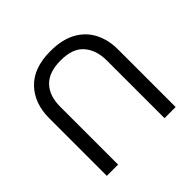

<svg xmlns="http://www.w3.org/2000/svg" viewBox="-177 -895 1085 1085"><g transform="rotate(-45 365.5 -352.0)"><path d="M640 -452Q640 -526 610 -585.5Q580 -645 518.5 -679.5Q457 -714 362 -714Q229 -714 159.5 -641.5Q90 -569 90 -450V10H180V-453Q180 -540 226.5 -588Q273 -636 367 -636Q464 -636 507.5 -584.5Q551 -533 551 -452V10H640Z"/></g></svg>

Font: guzrati15
Style: Regular
Weight: 400
Designer: Jelle Bosma - Monotype Design Team
Foundry: Monotype Imaging Inc.
Version: Version 2.006